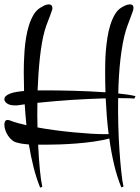

<svg xmlns="http://www.w3.org/2000/svg" viewBox="-20 -693 642 880"><path d="M220.2 -655.8Q220.2 -651.4 218.8 -647.5Q217.3 -643.6 215.8 -639.2Q208.5 -617.2 200 -596.2Q191.4 -575.2 185.1 -553.2Q177.7 -527.8 172.4 -496.8Q167 -465.8 163.1 -430.7Q159.2 -395.5 156.5 -356.9Q153.8 -318.4 152.3 -278.8H196.3Q220.7 -278.8 252.2 -278.3Q283.7 -277.8 318.8 -276.9Q354 -275.9 391.1 -274.2Q428.2 -272.5 463.4 -270Q461.9 -318.4 461.9 -362.8Q461.9 -381.3 462.4 -407.2Q462.9 -433.1 465.3 -462.2Q467.8 -491.2 472.4 -521.2Q477.1 -551.3 485.4 -577.9Q493.7 -604.5 505.9 -625.7Q518.1 -647 536.1 -658.2Q544.9 -663.6 555.2 -668.2Q565.4 -672.9 576.2 -672.9Q591.8 -672.9 591.8 -657.2Q591.8 -652.3 590.6 -647.9Q589.4 -643.6 587.9 -639.2Q580.6 -617.7 572.3 -596.9Q564 -576.2 557.1 -554.2Q548.8 -526.9 542.7 -493.7Q536.6 -460.4 532.2 -423.3Q527.8 -386.2 525.4 -346.2Q522.9 -306.2 522 -264.6Q545.4 -262.2 565.4 -259.3Q585.4 -256.3 601.1 -252.4L595.7 -241.2Q578.6 -242.7 559.8 -242.9Q541 -243.2 523.9 -243.2H521.5Q520.5 -180.2 522.2 -118.4Q523.9 -56.6 527.6 -2.7Q531.2 51.3 535.9 94.2Q540.5 137.2 545.9 162.1L536.1 166Q516.1 117.2 502.7 60.1Q489.3 2.9 481 -58.1Q450.7 -49.8 411.1 -44.2Q371.6 -38.6 330.8 -35.4Q290 -32.2 252.2 -31Q214.4 -29.8 188 -29.8H154.8Q157.7 33.7 162.6 84Q167.5 134.3 173.8 163.1L164.1 167Q146.5 123.5 133.8 73.2Q121.1 22.9 112.3 -30.8Q98.1 -31.7 85 -33.7Q71.8 -35.6 59.1 -39.1Q46.4 -41.5 35.6 -50.3Q24.9 -59.1 17.1 -70.8Q9.3 -82.5 4.6 -95.9Q0 -109.4 0 -122.1Q0 -128.9 2.9 -136Q5.9 -143.1 15.1 -143.1Q22 -143.1 27.8 -140.1Q42.5 -134.3 60.8 -129.2Q79.1 -124 101.1 -119.1Q98.6 -143.6 96.7 -167.2Q94.7 -190.9 93.3 -214.8Q85 -213.9 77.1 -212.6Q69.3 -211.4 62 -210.4Q58.1 -210 54.4 -210Q50.8 -210 47.4 -210Q24.4 -210 12.2 -219Q0 -228 0 -237.8Q0 -246.6 7.3 -253.2Q14.6 -259.8 27.1 -264.4Q39.6 -269 55.9 -271.7Q72.3 -274.4 90.3 -275.9Q88.9 -320.3 88.9 -361.8Q88.9 -380.9 89.6 -406.7Q90.3 -432.6 92.5 -461.7Q94.7 -490.7 99.6 -520.8Q104.5 -550.8 112.8 -577.1Q121.1 -603.5 133.5 -624.8Q146 -646 164.1 -657.2Q172.4 -662.6 182.9 -667.7Q193.4 -672.9 204.1 -672.9Q211.4 -672.9 215.8 -668.5Q220.2 -664.1 220.2 -655.8ZM478 -78.1Q472.7 -119.6 469.5 -160.9Q466.3 -202.1 464.4 -242.2Q427.7 -241.2 388.2 -239.5Q348.6 -237.8 308.3 -235.1Q268.1 -232.4 228.3 -229Q188.5 -225.6 151.4 -221.7Q150.9 -192.9 150.9 -164.8Q150.9 -136.7 151.9 -108.9Q191.4 -101.6 234.6 -95.9Q277.8 -90.3 318.8 -86.4Q359.9 -82.5 396.2 -80.3Q432.6 -78.1 459 -78.1Z"/></svg>

Font: Montez
Style: Regular
Weight: 400
Designer: Astigmatic (AOETI)
Foundry: Astigmatic (AOETI)
Version: Version 1.001